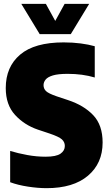

<svg xmlns="http://www.w3.org/2000/svg" viewBox="-20 -971 565 1001"><path d="M223 10Q178 10 125.8 2Q73.5 -6 33 -21V-184Q74.5 -171.5 122.2 -162.8Q170 -154 218 -154Q273 -154 295.5 -169.8Q318 -185.5 318 -210Q318 -230.5 302.5 -244.5Q287 -258.5 238 -275L178 -295Q107 -319 58.5 -371.8Q10 -424.5 10 -512Q10 -622.5 85 -686.2Q160 -750 312 -750Q359.5 -750 401 -744.5Q442.5 -739 474 -730V-567Q410.5 -586 333 -586Q283 -586 255.8 -577.8Q228.5 -569.5 217.8 -556Q207 -542.5 207 -527Q207 -508.5 220 -496Q233 -483.5 275 -469L335 -449Q417 -422 466 -370.5Q515 -319 515 -228Q515 -119.5 438.5 -54.8Q362 10 223 10ZM187 -793 91 -951H219L268 -862L317 -951H445L349 -793Z"/></svg>

Font: Encode Sans Cnd Black
Style: Regular
Weight: 900
Width: 3
Designer: Multiple Designers
Foundry: Impallari Type
Version: Version 3.002; ttfautohint (v1.8.3) -l 8 -r 50 -G 200 -x 14 